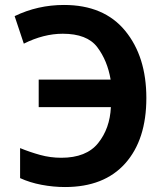

<svg xmlns="http://www.w3.org/2000/svg" viewBox="-20 -744 640 774"><path d="M242 10Q400 10 485 -85.5Q570 -181 570 -349Q570 -516 484.5 -620Q399 -724 238 -724Q132 -724 39 -679L76 -568Q156 -608 233 -608Q331 -608 372 -554Q413 -500 426 -423H136V-312H427Q423 -226 375.5 -167Q328 -108 227 -108Q183 -108 141.5 -119.5Q100 -131 61 -147V-26Q100 -8 147.5 1Q195 10 242 10Z"/></svg>

Font: Noto Sans Mono UI
Style: Bold
Weight: 700
Designer: Monotype Design team
Foundry: Monotype Imaging Inc.
Version: 1.000